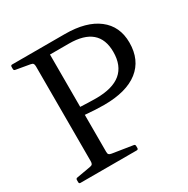

<svg xmlns="http://www.w3.org/2000/svg" viewBox="-167 -892 1022 1042"><g transform="rotate(-30 344.5 -371.0)"><path d="M151 0V-742H249V0ZM44 0Q35 0 35 -10V-23Q35 -33 45 -34L131 -49Q143 -51 147 -56.5Q151 -62 151 -74V-215H249V-76Q249 -64 253.5 -59.5Q258 -55 270 -53L397 -33Q406 -32 406 -22V-9Q406 0 396 0ZM35 -732Q35 -742 44 -742H249V-527H151V-668Q151 -680 147 -685.5Q143 -691 131 -693L45 -708Q35 -709 35 -719ZM249 -358Q272 -357 297 -356Q322 -355 347 -355Q451 -355 502.5 -398Q554 -441 554 -527Q554 -686 368 -686H249V-742H375Q508 -742 581.5 -685.5Q655 -629 655 -527Q655 -418 581 -360Q507 -302 367 -302Q342 -302 313 -303.5Q284 -305 249 -308Z"/></g></svg>

Font: Hahmlet
Style: Regular
Weight: 400
Designer: Minjoo Ham & Mark Frömberg
Foundry: hypertype
Version: Version 1.001; ttfautohint (v1.8.3)